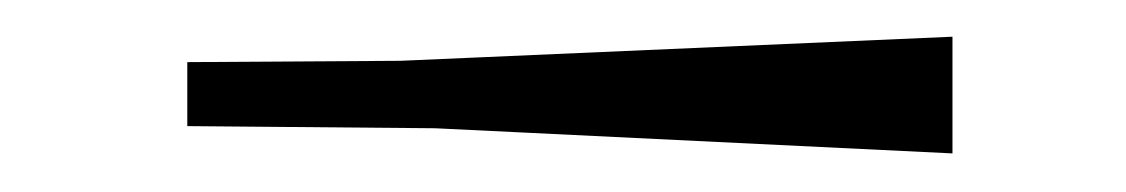

<svg xmlns="http://www.w3.org/2000/svg" viewBox="-20 -298 598 102"><path d="M79.5 -231V-265L486 -267.5V-216.5L85 -236V-261L486 -278.5V-227.5Z"/></svg>

Font: Newsreader 60pt
Style: Bold
Weight: 700
Designer: Hugues Gentile
Foundry: Production Type
Version: Version 1.003